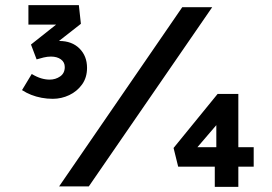

<svg xmlns="http://www.w3.org/2000/svg" viewBox="-20 -728 1062 750"><path d="M186 -342Q164 -342 142.5 -346Q121 -350 102 -357.5Q83 -365 66 -376L104 -439Q124 -427 141 -422Q158 -417 174 -417Q197 -417 215 -429.5Q233 -442 233 -466Q233 -485 218 -496Q203 -507 179 -507Q165 -507 150.5 -503.5Q136 -500 123 -496L101 -554L217 -646L232 -632H91V-708H288L296 -635L190 -552L179 -559Q185 -562 194.5 -565Q204 -568 211 -568Q261 -568 290.5 -538.5Q320 -509 320 -463Q320 -425 300.5 -398Q281 -371 250.5 -356.5Q220 -342 186 -342ZM211 0 692 -700H809L327 0ZM895 -153H971V-77H895ZM722 -119 706 -153H866L825 -127V-284L854 -273ZM911 2H819V-99L859 -77H676L658 -150L830 -361H911Z"/></svg>

Font: Lexend Mega Medium
Style: Regular
Weight: 500
Version: Version 1.007